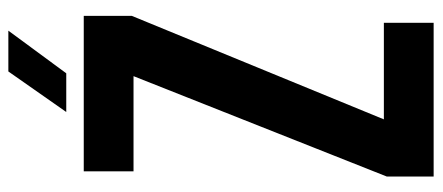

<svg xmlns="http://www.w3.org/2000/svg" viewBox="-306 -706 1012 439"><g transform="rotate(-90 199.5 -486.0)"><path d="M15.9 0V-107.2L245.4 -686.2H27.8V-800H383.2V-690.1L146.6 -113.8H367.3V0ZM163.4 -840 256.1 -972.4H349.4L251.9 -840Z"/></g></svg>

Font: Big Shoulders Text SC Thin
Style: Regular
Weight: 100
Designer: Patric King
Foundry: XO Type Co
Version: Version 2.002